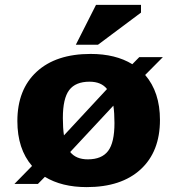

<svg xmlns="http://www.w3.org/2000/svg" viewBox="-20 -752 725 785"><path d="M39 0 111 -73.5Q51 -143 51 -257Q51 -386 130 -458.8Q209 -531.5 350.5 -531.5Q452.5 -531.5 521 -489.5L549.5 -518.5H646L573.5 -445.5Q634 -375.5 634 -261.5Q634 -132 555 -59.5Q476 13 334.5 13Q232.5 13 163.5 -29L135 0ZM237 -269.5Q237 -228.5 241.5 -198.5L417.5 -388Q394 -418 346 -418Q289 -418 263 -383.8Q237 -349.5 237 -269.5ZM339 -100.5Q396 -100.5 422 -134.8Q448 -169 448 -249Q448 -290.5 443.5 -320L267 -130.5Q291 -100.5 339 -100.5ZM290 -569 372.5 -732H556.5V-700.5L380.5 -569Z"/></svg>

Font: Newsreader Caption
Style: Bold
Weight: 700
Designer: Hugues Gentile
Foundry: Production Type
Version: Version 1.001